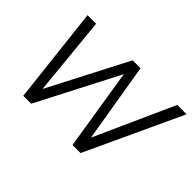

<svg xmlns="http://www.w3.org/2000/svg" viewBox="-101 -789 1029 1029"><g transform="rotate(45 413.0 -274.5)"><path d="M197 0H137L75 -549H140L184 -99L417 -549H477L552 -98L755 -549H826L571 0H510L436 -463Z"/></g></svg>

Font: Open Sauce One Light Italic
Style: Regular
Weight: 300
Italic angle: -10°
Designer: Alfredo Marco Pradil
Foundry: Creative Sauce Fz LLC
Version: Version 1.477